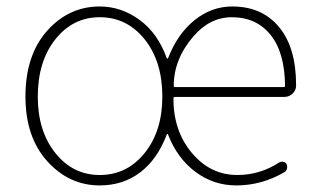

<svg xmlns="http://www.w3.org/2000/svg" viewBox="-20 -560 977 593"><path d="M288.1 12.7Q193.4 12.7 126 -62Q58.6 -136.7 58.6 -261.7Q58.6 -389.6 125.5 -464.8Q192.4 -540 288.1 -540Q354.5 -540 411.1 -498.5Q467.8 -457 495.1 -379.9Q496.1 -378.9 497.1 -378.9Q498 -378.9 499 -379.9Q527.3 -454.1 580.1 -497.1Q632.8 -540 697.3 -540Q789.1 -540 841.8 -476.6Q894.5 -413.1 894.5 -296.9V-295.9Q894.5 -281.2 883.8 -271Q873 -260.7 858.4 -260.7H520.5Q515.6 -260.7 515.6 -255.9Q515.6 -155.3 572.8 -87.4Q629.9 -19.5 712.9 -19.5Q783.2 -19.5 842.8 -58.6Q848.6 -61.5 855.5 -60.1Q862.3 -58.6 865.2 -52.7Q868.2 -45.9 866.2 -38.6Q864.3 -31.2 858.4 -28.3Q788.1 12.7 710 12.7Q639.6 12.7 583.5 -29.3Q527.3 -71.3 499 -144.5Q498 -146.5 497.1 -146.5Q496.1 -146.5 495.1 -144.5Q465.8 -67.4 412.6 -27.3Q359.4 12.7 288.1 12.7ZM288.1 -19.5Q372.1 -19.5 426.8 -87.4Q481.4 -155.3 481.4 -261.7Q481.4 -370.1 426.8 -438.5Q372.1 -506.8 288.1 -506.8Q205.1 -506.8 150.9 -438.5Q96.7 -370.1 96.7 -261.7Q96.7 -155.3 150.9 -87.4Q205.1 -19.5 288.1 -19.5ZM516.6 -294.9Q516.6 -291 520.5 -291H855.5Q860.4 -291 860.4 -294.9Q859.4 -398.4 815.4 -452.6Q771.5 -506.8 696.3 -506.8Q627.9 -506.8 577.1 -447.3Q516.6 -377 516.6 -294.9Z"/></svg>

Font: Gen Jyuu Gothic ExtraLight
Style: Regular
Weight: 100
Designer: [Source Han Sans]
Ryoko NISHIZUKA  (kana & ideographs); Paul D. Hunt (Latin, Greek & Cyrillic); Wenlong ZHANG  (bopomofo
Version: Version 1.002.20150607